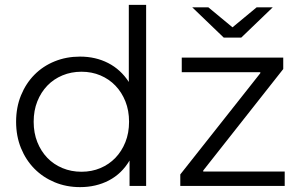

<svg xmlns="http://www.w3.org/2000/svg" viewBox="-20 -762 1242 787"><path d="M579 -742V0H511V-104Q479 -50 426.5 -22.5Q374 5 308 5Q252 5 204 -15Q156 -35 121 -70.5Q86 -106 66 -155Q46 -204 46 -263Q46 -322 66 -371Q86 -420 121 -455.5Q156 -491 204 -510.5Q252 -530 308 -530Q372 -530 423.5 -503.5Q475 -477 508 -426V-742ZM509 -263Q509 -309 494 -346.5Q479 -384 453 -411Q427 -438 391.5 -453Q356 -468 314 -468Q272 -468 236 -453Q200 -438 174 -411Q148 -384 133 -346.5Q118 -309 118 -263Q118 -217 133 -179.5Q148 -142 174 -115Q200 -88 236 -73Q272 -58 314 -58Q356 -58 391.5 -73Q427 -88 453 -115Q479 -142 494 -179.5Q509 -217 509 -263ZM1147 -59V0H719V-47L1047 -462V-466H725V-526H1141V-479L813 -63V-59ZM1098 -732 969 -608H897L768 -732H834L933 -650L1032 -732Z"/></svg>

Font: CMG Sans
Style: Regular
Weight: 400
Designer: Julieta Ulanovsky
Foundry: Julieta Ulanovsky
Version: Version 7.200